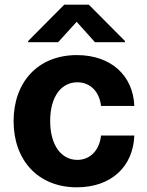

<svg xmlns="http://www.w3.org/2000/svg" viewBox="-20 -788 629 819"><path d="M308 11C453 11 548 -76 553 -210H411C404 -145 363 -106 310 -106C241 -106 194 -169 194 -272C194 -377 242 -437 310 -437C364 -437 404 -398 411 -336H553C548 -467 452 -553 308 -553C141 -553 38 -437 38 -271C38 -106 141 11 308 11ZM100 -608H228L307 -695L385 -608H513V-613L359 -768H254L100 -613Z"/></svg>

Font: Wafeq
Style: Bold
Weight: 700
Designer: Rasmus Andersson & Azza Alameddine
Foundry: Google & TypeTogether
Version: Version 3.000;FEAKit 1.0